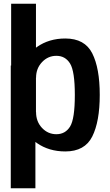

<svg xmlns="http://www.w3.org/2000/svg" viewBox="-20 -805 587 1025"><path d="M37.5 200H169V-455H37.5ZM39.5 0H158.5L172 -83.5V-785H39.5ZM328.5 3.5Q432.5 3.5 472.5 -76.2Q512.5 -156 512.5 -298.5Q512.5 -441 472.5 -520.2Q432.5 -599.5 328.5 -599.5Q241.5 -599.5 177.2 -554.2Q113 -509 113 -449L172.5 -390Q172.5 -439.5 204.2 -473.2Q236 -507 281 -507Q328.5 -507 354 -466Q379.5 -425 379.5 -298Q379.5 -170 354 -129.2Q328.5 -88.5 281 -88.5Q236 -88.5 204.2 -122.2Q172.5 -156 172.5 -206.5L113 -146.5Q113 -86 177.2 -41.2Q241.5 3.5 328.5 3.5Z"/></svg>

Font: Anybody SemiCondensed SemiBold
Style: Regular
Weight: 600
Width: 4
Version: Version 1.113;gftools[0.9.25]